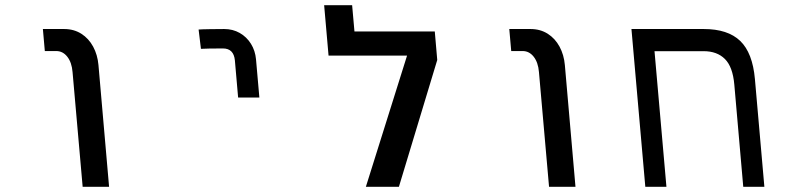

<svg xmlns="http://www.w3.org/2000/svg" viewBox="-20 -721 3040 741"><path d="M197 -524H153L145.5 -609H227.5Q265 -609 293.8 -590.8Q322.5 -572.5 339.5 -541Q356.5 -509.5 360 -470L401 0H299L260 -443Q257 -480 239.8 -502Q222.5 -524 197 -524Z M845.5 -609Q825 -609 790.8 -608.5Q756.5 -608 746.5 -607L755.5 -532.5Q779 -534 840.5 -534Q882 -534 886.5 -488L899 -344.5H981L968 -492.5Q965 -525.5 948.5 -552Q932 -578.5 905.2 -593.8Q878.5 -609 845.5 -609Z M1658 -599.5 1667.5 -489.5 1519.5 0H1392L1551 -506.5H1248L1231 -701H1339L1348 -599.5Z M1997 -524H1953L1945.5 -609H2027.5Q2065 -609 2093.8 -590.8Q2122.5 -572.5 2139.5 -541Q2156.5 -509.5 2160 -470L2201 0H2099L2060 -443Q2057 -480 2039.8 -502Q2022.5 -524 1997 -524Z M2893.5 -416 2930 0H2848.5L2814 -394.5Q2808 -463 2777.8 -493.2Q2747.5 -523.5 2695.5 -523.5H2506L2552 0H2470.5L2417 -609H2696Q2789 -609 2836.8 -563Q2884.5 -517 2893.5 -416Z"/></svg>

Font: JuliaMono
Style: Italic
Weight: 400
Italic angle: -9°
Monospace: yes
Designer: cormullion
Foundry: corm
Version: Version 0.057; ttfautohint (v1.8.4)